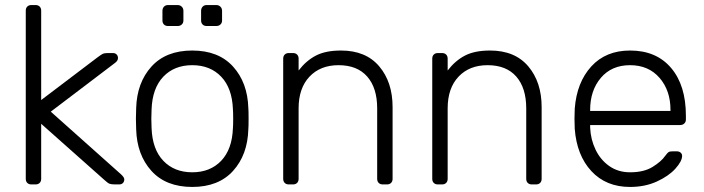

<svg xmlns="http://www.w3.org/2000/svg" viewBox="-20 -730 2786 760"><path d="M459 -40Q472 -28 472 -20Q472 -11 466.5 -5.5Q461 0 452 0H436Q421 0 414 -2.5Q407 -5 394 -17L143 -240V-22Q143 -12 137 -6Q131 0 121 0H104Q94 0 88 -6Q82 -12 82 -22V-688Q82 -698 88 -704Q94 -710 104 -710H121Q131 -710 137 -704Q143 -698 143 -688V-334L366 -503Q382 -515 388 -517.5Q394 -520 408 -520H427Q436 -520 441.5 -514.5Q447 -509 447 -500Q447 -489 434 -480L181 -288Z M518 0ZM964 -260Q964 -228 963 -218Q960 -117 902.5 -53.5Q845 10 741 10Q637 10 579.5 -53.5Q522 -117 519 -218L518 -260L519 -302Q522 -403 579.5 -466.5Q637 -530 741 -530Q845 -530 902.5 -466.5Q960 -403 963 -302Q964 -292 964 -260ZM580 -297 579 -260 580 -223Q583 -139 626.5 -93.5Q670 -48 741 -48Q812 -48 855.5 -93.5Q899 -139 902 -223Q903 -233 903 -260Q903 -287 902 -297Q899 -381 855.5 -426.5Q812 -472 741 -472Q670 -472 626.5 -426.5Q583 -381 580 -297ZM683 -627H645Q635 -627 629 -633Q623 -639 623 -649V-687Q623 -697 629 -703.5Q635 -710 645 -710H683Q693 -710 699.5 -703.5Q706 -697 706 -687V-649Q706 -639 699.5 -633Q693 -627 683 -627ZM836 -627H798Q788 -627 782 -633Q776 -639 776 -649V-687Q776 -697 782 -703.5Q788 -710 798 -710H836Q846 -710 852.5 -703.5Q859 -697 859 -687V-649Q859 -639 852.5 -633Q846 -627 836 -627Z M1512 0H1495Q1485 0 1479 -6Q1473 -12 1473 -22V-301Q1473 -382 1433.5 -427Q1394 -472 1320 -472Q1248 -472 1205 -426.5Q1162 -381 1162 -301V-22Q1162 -12 1156 -6Q1150 0 1140 0H1123Q1113 0 1107 -6Q1101 -12 1101 -22V-498Q1101 -508 1107 -514Q1113 -520 1123 -520H1140Q1150 -520 1156 -514Q1162 -508 1162 -498V-451Q1192 -490 1230.5 -510Q1269 -530 1330 -530Q1428 -530 1481 -467.5Q1534 -405 1534 -306V-22Q1534 -12 1528 -6Q1522 0 1512 0Z M2102 0H2085Q2075 0 2069 -6Q2063 -12 2063 -22V-301Q2063 -382 2023.5 -427Q1984 -472 1910 -472Q1838 -472 1795 -426.5Q1752 -381 1752 -301V-22Q1752 -12 1746 -6Q1740 0 1730 0H1713Q1703 0 1697 -6Q1691 -12 1691 -22V-498Q1691 -508 1697 -514Q1703 -520 1713 -520H1730Q1740 -520 1746 -514Q1752 -508 1752 -498V-451Q1782 -490 1820.5 -510Q1859 -530 1920 -530Q2018 -530 2071 -467.5Q2124 -405 2124 -306V-22Q2124 -12 2118 -6Q2112 0 2102 0Z M2695 -272V-257Q2695 -247 2688.5 -241Q2682 -235 2672 -235H2316V-225Q2318 -178 2337.5 -137.5Q2357 -97 2392 -72.5Q2427 -48 2474 -48Q2529 -48 2563.5 -69.5Q2598 -91 2613 -113Q2622 -125 2626.5 -128Q2631 -131 2643 -131H2659Q2668 -131 2674 -126Q2680 -121 2680 -113Q2680 -92 2653.5 -62.5Q2627 -33 2580 -11.5Q2533 10 2474 10Q2379 10 2321 -52.5Q2263 -115 2255 -220L2254 -260L2255 -300Q2263 -404 2320.5 -467Q2378 -530 2474 -530Q2578 -530 2636.5 -461Q2695 -392 2695 -272ZM2634 -291V-295Q2634 -372 2590.5 -422Q2547 -472 2474 -472Q2401 -472 2358.5 -422Q2316 -372 2316 -295V-291Z"/></svg>

Font: Hezaedrus Light
Style: Regular
Weight: 300
Designer: Hubert & Fischer
Foundry: Hubert & Fischer
Version: Version 1.10;September 3, 2019;FontCreator 11.5.0.2425 64-bi